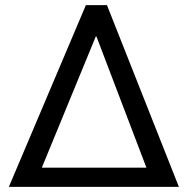

<svg xmlns="http://www.w3.org/2000/svg" viewBox="-20 -731 747 751"><path d="M315.9 -710.9H398.4L679.7 0H14.6ZM143.6 -75.2H552.7L357.4 -587.9H354.5Z"/></svg>

Font: GeogebraSans
Style: Regular
Weight: 400
Designer: Google
Version: Version 1.100140; 2013